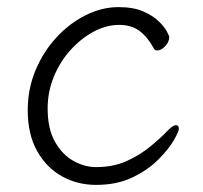

<svg xmlns="http://www.w3.org/2000/svg" viewBox="-20 -504 570 540"><path d="M483 -142Q483 -134 468.5 -109Q454 -84 425 -55Q396 -26 352.5 -5Q309 16 250 16Q198 16 154.5 -8Q111 -32 84.5 -79Q58 -126 58 -194Q58 -254 80 -306.5Q102 -359 139 -399Q176 -439 221.5 -461.5Q267 -484 313 -484Q355 -484 382.5 -472Q410 -460 426 -444.5Q442 -429 449 -416Q456 -403 456 -400Q456 -386 444.5 -374Q433 -362 422 -362Q416 -362 413 -367Q396 -399 373 -416.5Q350 -434 315 -434Q279 -434 243.5 -415Q208 -396 178.5 -363.5Q149 -331 131.5 -288.5Q114 -246 114 -199Q114 -142 134.5 -105.5Q155 -69 186.5 -51.5Q218 -34 250 -34Q298 -34 335 -50.5Q372 -67 401.5 -91Q431 -115 454 -139Q467 -152 475 -152Q483 -152 483 -142Z"/></svg>

Font: Moon Stars Kai T Light
Style: Regular
Weight: 300
Designer: GuiWonder
Version: Version 1.101